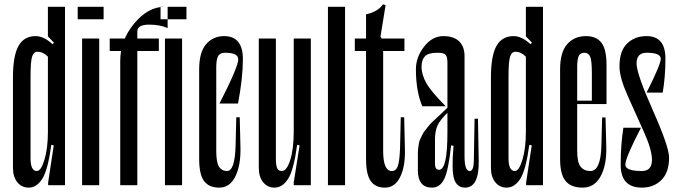

<svg xmlns="http://www.w3.org/2000/svg" viewBox="-20 -842 3081 873"><path d="M118.9 -495.6V-122.2Q118.9 -64.4 147.8 -64.4Q166.7 -64.4 182.2 -116.1Q197.8 -167.8 197.8 -242.2V-584.4Q175.6 -606.7 150 -606.7Q133.3 -606.7 126.1 -585Q118.9 -563.3 118.9 -495.6ZM38.9 -78.9V-488.9Q38.9 -587.8 63.9 -632.8Q88.9 -677.8 142.2 -677.8Q178.9 -677.8 218.9 -641.1L225.6 -647.8L197.8 -676.7V-811.1H275.6V0H198.9V-12.2L224.4 -181.1L213.3 -183.3Q197.8 -68.9 172.2 -28.9Q146.7 11.1 110 11.1Q78.9 11.1 58.9 -13.3Q38.9 -37.8 38.9 -78.9Z M333.3 -811.1V-754.4H451.1V-811.1ZM353.3 -666.7H431.1V0H353.3Z M604.4 -698.9V0H526.7V-565.6Q526.7 -658.9 590 -735Q653.3 -811.1 727.8 -811.1H742.2V-714.4Q707.8 -730 657.8 -730Q604.4 -730 604.4 -698.9ZM702.2 -666.7V-610H478.9V-666.7Z M710 -811.1V-754.4H827.8V-811.1ZM730 -666.7H807.8V0H730Z M1063.3 -572.2Q1063.3 -602.2 1003.3 -602.2Q980 -602.2 971.7 -586.7Q963.3 -571.1 963.3 -537.8V-156.7Q963.3 -102.2 976.1 -83.3Q988.9 -64.4 1012.2 -64.4Q1047.8 -64.4 1051.1 -177.8L1054.4 -308.9H1070L1073.3 -174.4Q1075.6 -92.2 1050.6 -40.6Q1025.6 11.1 976.7 11.1Q930 11.1 907.8 -18.9Q885.6 -48.9 885.6 -118.9V-526.7Q885.6 -604.4 917.2 -641.1Q948.9 -677.8 998.9 -677.8Q1084.4 -677.8 1084.4 -573.3Q1084.4 -487.8 1062.2 -371.1H977.8Q1063.3 -537.8 1063.3 -572.2Z M1393.3 0H1315.6V-12.2L1342.2 -181.1L1331.1 -183.3Q1315.6 -68.9 1290 -28.9Q1264.4 11.1 1227.8 11.1Q1196.7 11.1 1176.7 -13.3Q1156.7 -37.8 1156.7 -78.9V-666.7H1234.4V-122.2Q1234.4 -91.1 1240 -77.8Q1245.6 -64.4 1261.1 -64.4Q1284.4 -64.4 1300 -115.6Q1315.6 -166.7 1315.6 -244.4V-666.7H1393.3Z M1471.1 -811.1H1548.9V0H1471.1Z M1818.9 -610H1722.2V-156.7Q1722.2 -64.4 1761.1 -64.4Q1781.1 -64.4 1788.9 -87.2Q1796.7 -110 1798.9 -166.7L1802.2 -308.9H1817.8L1821.1 -163.3Q1823.3 -85.6 1799.4 -37.2Q1775.6 11.1 1730 11.1Q1686.7 11.1 1665.6 -18.9Q1644.4 -48.9 1644.4 -118.9V-610H1593.3V-666.7H1644.4V-776.7Q1698.9 -788.9 1721.1 -822.2L1733.3 -818.9L1710 -675.6L1715.6 -666.7H1818.9Z M1944.4 11.1Q1980 11.1 1999.4 -27.2Q2018.9 -65.6 2031.1 -181.1L2042.2 -178.9Q2032.2 -66.7 2045 -27.8Q2057.8 11.1 2094.4 11.1Q2158.9 11.1 2156.7 -112.2L2153.3 -302.2H2137.8L2134.4 -107.8Q2133.3 -64.4 2115.6 -64.4Q2092.2 -64.4 2092.2 -131.1V-586.7Q2092.2 -630 2067.8 -653.9Q2043.3 -677.8 1995.6 -677.8Q1945.6 -677.8 1908.3 -630Q1871.1 -582.2 1871.1 -526.7Q1871.1 -427.8 1900 -358.9H2006.7Q1941.1 -424.4 1918.9 -463.3Q1896.7 -502.2 1896.7 -538.9Q1896.7 -570 1912.2 -586.1Q1927.8 -602.2 1968.9 -602.2Q1996.7 -602.2 2005.6 -593.3Q2014.4 -584.4 2014.4 -557.8V-352.2Q2008.9 -346.7 1990 -328.9Q1971.1 -311.1 1966.7 -307.2Q1962.2 -303.3 1947.2 -288.9Q1932.2 -274.4 1928.9 -269.4Q1925.6 -264.4 1915 -251.7Q1904.4 -238.9 1901.7 -232.2Q1898.9 -225.6 1892.8 -213.9Q1886.7 -202.2 1885 -192.2Q1883.3 -182.2 1881.7 -170Q1880 -157.8 1880 -144.4V-67.8Q1880 11.1 1944.4 11.1ZM1976.7 -70Q1957.8 -70 1957.8 -96.7V-207.8Q1957.8 -246.7 1970 -272.8Q1982.2 -298.9 2022.2 -336.7L2014.4 -352.2V-240Q2014.4 -70 1976.7 -70Z M2292.2 -495.6V-122.2Q2292.2 -64.4 2321.1 -64.4Q2340 -64.4 2355.6 -116.1Q2371.1 -167.8 2371.1 -242.2V-584.4Q2348.9 -606.7 2323.3 -606.7Q2306.7 -606.7 2299.4 -585Q2292.2 -563.3 2292.2 -495.6ZM2212.2 -78.9V-488.9Q2212.2 -587.8 2237.2 -632.8Q2262.2 -677.8 2315.6 -677.8Q2352.2 -677.8 2392.2 -641.1L2398.9 -647.8L2371.1 -676.7V-811.1H2448.9V0H2372.2V-12.2L2397.8 -181.1L2386.7 -183.3Q2371.1 -68.9 2345.6 -28.9Q2320 11.1 2283.3 11.1Q2252.2 11.1 2232.2 -13.3Q2212.2 -37.8 2212.2 -78.9Z M2671.1 -368.9V-510Q2671.1 -566.7 2663.3 -584.4Q2655.6 -602.2 2636.7 -602.2Q2617.8 -602.2 2611.1 -586.7Q2604.4 -571.1 2604.4 -537.8V-156.7Q2604.4 -102.2 2620.6 -83.3Q2636.7 -64.4 2664.4 -64.4Q2711.1 -64.4 2714.4 -177.8L2717.8 -307.8H2733.3L2736.7 -174.4Q2738.9 -92.2 2711.1 -40.6Q2683.3 11.1 2628.9 11.1Q2576.7 11.1 2551.7 -18.9Q2526.7 -48.9 2526.7 -118.9V-526.7Q2526.7 -604.4 2558.9 -641.1Q2591.1 -677.8 2644.4 -677.8Q2692.2 -677.8 2715 -647.2Q2737.8 -616.7 2737.8 -546.7V-368.9ZM2715.6 -368.9H2577.8V-384.4H2715.6Z M3022.2 -125.6Q3022.2 -57.8 2987.2 -23.3Q2952.2 11.1 2898.9 11.1Q2802.2 11.1 2802.2 -92.2Q2802.2 -184.4 2814.4 -261.1H2894.4Q2823.3 -124.4 2823.3 -93.3Q2823.3 -64.4 2898.9 -64.4Q2944.4 -64.4 2944.4 -115.6Q2944.4 -161.1 2907.8 -242.2Q2871.1 -323.3 2833.9 -406.7Q2796.7 -490 2796.7 -540Q2796.7 -610 2831.1 -643.9Q2865.6 -677.8 2920 -677.8Q3005.6 -677.8 3005.6 -575.6Q3005.6 -493.3 2993.3 -421.1H2920Q2984.4 -548.9 2984.4 -574.4Q2984.4 -602.2 2920 -602.2Q2874.4 -602.2 2874.4 -553.3Q2874.4 -506.7 2948.3 -340.6Q3022.2 -174.4 3022.2 -125.6Z"/></svg>

Font: Le Murmure
Style: Regular
Weight: 600
Width: 2
Designer: Jeremy Landes, Alexander Slobzheninov (Cyrillic)
Foundry: Velvetyne Type Foundry
Version: Version 1.0